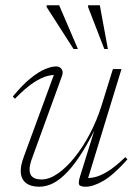

<svg xmlns="http://www.w3.org/2000/svg" viewBox="-20 -697 510 727"><path d="M283.5 -30.5 348 -237.5 355.5 -239.5Q322.5 -170.5 292.8 -122.8Q263 -75 235.2 -45.8Q207.5 -16.5 181.2 -3.2Q155 10 128.5 10Q95 10 76.8 -5.5Q58.5 -21 58.5 -50Q58.5 -61 61.2 -74Q64 -87 70.5 -104.5L188 -424.5L199.5 -413Q183 -415 160.2 -409.5Q137.5 -404 107.2 -384.2Q77 -364.5 36.5 -323L28.5 -331.5Q65.5 -376.5 96.5 -401.2Q127.5 -426 151.8 -435.8Q176 -445.5 193 -445.5Q206 -445.5 213.5 -435.2Q221 -425 213.5 -406L103 -102Q97 -86.5 94.5 -75.2Q92 -64 92 -55.5Q92 -35.5 103.5 -26.5Q115 -17.5 136.5 -17.5Q167 -17.5 199.5 -40.2Q232 -63 263.2 -102Q294.5 -141 320.5 -190.8Q346.5 -240.5 363.5 -294L407.5 -435.5H440L310 -11L298.5 -23.5Q314.5 -21.5 335.8 -25.5Q357 -29.5 386 -46.8Q415 -64 454.5 -102L462.5 -93.5Q410.5 -35 371.8 -12.5Q333 10 305 10Q283 10 279.5 1.8Q276 -6.5 283.5 -30.5ZM275 -511.5H258.5L156.5 -670.5V-677H204ZM388.5 -511.5H375L313.5 -670.5V-677H358Z"/></svg>

Font: Newsreader 24pt ExtraLight
Style: Italic
Weight: 250
Italic angle: -17°
Designer: Hugues Gentile
Foundry: Production Type
Version: Version 1.003